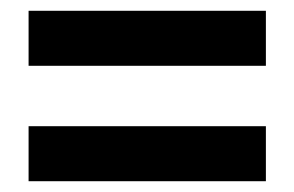

<svg xmlns="http://www.w3.org/2000/svg" viewBox="-20 -504 545 356"><path d="M33 -484H473V-382H33ZM33 -270H473V-168H33Z"/></svg>

Font: Argentum Sans SemiBold
Style: Regular
Weight: 600
Designer: Julieta Ulanovsky (Modified by Cristiano Sobral)
Foundry: Julieta Ulanovsky
Version: Version 5.001;November 22, 2018;FontCreator 11.5.0.2425 64-b